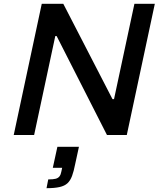

<svg xmlns="http://www.w3.org/2000/svg" viewBox="-20 -708 838 1007"><path d="M52 0 199 -688H312L570 -188H578L685 -688H792L645 0H541L277 -519H270L159 0ZM224 279 233 233Q259 233 272 229.5Q285 226 292 217Q299 208 302 191L306 172H257L281 62H394L374 154Q367 190 358 214.5Q349 239 334 253Q319 267 292.5 273Q266 279 224 279Z"/></svg>

Font: Saira SemiExpanded Medium
Style: Italic
Weight: 500
Width: 6
Italic angle: -12°
Designer: Hector Gatti with collaboration of the Omnibus-Type team
Foundry: Omnibus-Type
Version: Version 1.101